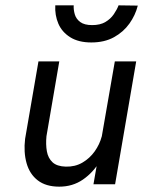

<svg xmlns="http://www.w3.org/2000/svg" viewBox="-20 -690 549 719"><path d="M410 -460H490L411 0H330ZM154 -180Q151 -149 155.5 -123.5Q160 -98 176.5 -82.5Q193 -67 226 -66Q261 -65 288.5 -81Q316 -97 334.5 -123Q353 -149 361 -179H389Q380 -130 354.5 -87Q329 -44 290.5 -17.5Q252 9 202 9Q152 9 121.5 -14.5Q91 -38 79.5 -79Q68 -120 74 -170L124 -460H202ZM256 -670Q255 -654 260 -636.5Q265 -619 280.5 -607.5Q296 -596 325 -596Q355 -596 374.5 -607.5Q394 -619 406 -636.5Q418 -654 424 -670L496 -669Q487 -633 464.5 -601.5Q442 -570 406.5 -550.5Q371 -531 322 -531Q274 -531 243 -550.5Q212 -570 198.5 -601.5Q185 -633 187 -670Z"/></svg>

Font: Jost
Style: Italic
Weight: 400
Italic angle: -5°
Version: Version 3.710